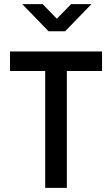

<svg xmlns="http://www.w3.org/2000/svg" viewBox="-20 -902 540 922"><path d="M419 -882 293 -752H213L87 -882H185L253 -812L321 -882ZM28 -561V-655H470V-561H301V0H197V-561Z"/></svg>

Font: Lekton
Style: Bold
Weight: 700
Designer: Paolo Mazzetti, Luciano Perondi, Raffaele Flato, Elena Papassissa, Emilio Macchia, Michela Povoleri, Tobias Seemiller, R
Version: Version 34.000